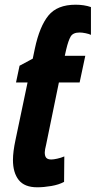

<svg xmlns="http://www.w3.org/2000/svg" viewBox="-20 -785 406 815"><path d="M35 -106Q35 -141 46 -192L97 -435H48L63 -506L119 -536L128 -579Q148 -673 185.5 -719Q223 -765 301 -765Q337 -765 366 -755V-637Q358 -641 343.5 -644Q329 -647 318 -647Q290 -647 280 -630Q270 -613 261 -575L255 -548H342L318 -435H230L176 -172Q170 -148 170 -138Q170 -122 176.5 -115Q183 -108 198 -108Q207 -108 223 -111.5Q239 -115 253 -121L252 -13Q230 -1 198 4.5Q166 10 138 10Q84 10 59.5 -21Q35 -52 35 -106Z"/></svg>

Font: Noto Sans Display Ex Bold Cond
Style: Italic
Weight: 800
Width: 3
Italic angle: -12°
Designer: Monotype Design team
Foundry: Monotype Imaging Inc.
Version: Version 1.000